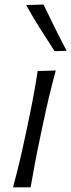

<svg xmlns="http://www.w3.org/2000/svg" viewBox="-20 -798 304 818"><path d="M35.5 0Q50.5 -55.5 62.8 -107Q75 -158.5 88 -219.5L98.5 -269Q112.5 -334.5 122.2 -387.2Q132 -440 140.5 -495.5L217.5 -497.5Q202.5 -442 189.8 -389Q177 -336 163 -269L152.5 -219.5Q139.5 -158.5 129.8 -107Q120 -55.5 110.5 0ZM212.5 -580Q181 -629 150 -677.8Q119 -726.5 91.5 -776.5L165.5 -778.5Q188 -731.5 213 -681Q238 -630.5 264 -581.5Z"/></svg>

Font: Commissioner Flair Light
Style: Italic
Weight: 300
Italic angle: -12°
Designer: Kostas Bartsokas
Foundry: Kostas Bartsokas
Version: Version 1.000; ttfautohint (v1.8.3)